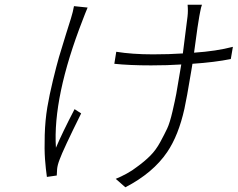

<svg xmlns="http://www.w3.org/2000/svg" viewBox="-20 -753 1010 816"><path d="M294.4 -726.9 352.3 -720.9Q348.7 -713.4 341.6 -694.6Q334.5 -675.8 331.7 -669Q203.8 -340.6 217.7 -125Q244.3 -187.9 296.9 -289.1L324.9 -271Q247.9 -115.8 233.3 -74.9Q224.1 -51.1 222.7 -34.1Q221.6 -9.6 221.2 -7.1L179.3 -1.1Q174.4 -35.5 171.3 -76.5Q168.3 -117.5 170.1 -179.5Q171.9 -241.5 181.1 -296.9Q190 -349.8 205.1 -411.9Q220.2 -474.1 230.6 -510.1Q241.1 -546.2 260.1 -606.7Q279.1 -667.3 281.6 -675.1Q290.5 -703.8 294.4 -726.9ZM969.8 -554 960.9 -502.1Q892.8 -488.3 797.9 -481.9L793.3 -453.8Q772.7 -329.9 763.8 -290.8Q738.6 -177.6 690.7 -106.9Q630.3 -17.8 512.8 43L471.9 7.1Q494 -1.8 518.8 -15.4Q543.7 -29.1 561.1 -43Q593.8 -66.4 618.3 -90.9Q642.8 -115.4 661 -149.1Q679.3 -182.9 690.5 -206.7Q701.7 -230.5 713.1 -279.5Q724.4 -328.5 729.2 -354.4Q734 -380.3 744.7 -445.7Q745.7 -451 746.1 -453.8L750.4 -479Q691.8 -475.1 622.5 -475.1Q530.2 -475.1 465.9 -481.9L474.1 -533Q541.5 -522 630.3 -522Q698.5 -522 757.1 -525.9Q770.2 -624.6 777 -682.9Q779.8 -706.7 777.3 -733H838.4Q836.3 -727.6 834.5 -720.7Q832.7 -713.8 830.6 -702.2Q828.5 -690.7 827.1 -683.9Q822.8 -664.8 804.7 -529.1Q899.5 -535.5 969.8 -554Z"/></svg>

Font: Karasuma Gothic
Style: Light Italic
Weight: 300
Italic angle: 9.39998°
Designer: Rasmus Andersson / Ryoko Nishizuka
Foundry: rsms
Version: Version 1.00